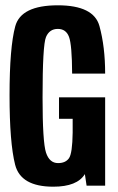

<svg xmlns="http://www.w3.org/2000/svg" viewBox="-20 -700 444 724"><path d="M181 4Q58 4 37 -79Q16 -162 16 -340.5Q16 -521.5 37.5 -600.8Q59 -680 198 -680Q333.5 -680 355 -601.8Q376.5 -523.5 376.5 -422.5H252Q251.5 -531 240.2 -561Q229 -591 198 -591Q166.5 -591 153.5 -560.5Q140.5 -530 140.5 -332.5Q140.5 -164 153.5 -124.5Q166.5 -85 199 -85Q227 -85 240 -103.2Q253 -121.5 254 -200V-252H202.5V-333H376.5V0H306.5L300 -43.5Q271 4 181 4Z"/></svg>

Font: Anybody Condensed SemiBold
Style: Regular
Weight: 600
Width: 3
Designer: Tyler Finck
Foundry: Etcetera Type Company
Version: Version 1.010; ttfautohint (v1.8.3) -l 8 -r 50 -G 200 -x 14 